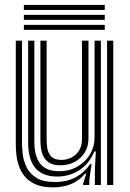

<svg xmlns="http://www.w3.org/2000/svg" viewBox="-20 -769 540 798"><path d="M200.1 9.7Q155 9.7 126.1 -3.6Q97.3 -17 80.8 -38.4Q64.3 -59.8 56.8 -84.5Q49.4 -109.1 47.5 -132.2Q45.6 -155.4 45.6 -171.6V-600H71.3V-176.5Q71.3 -157 74.3 -129.4Q77.4 -101.8 89.9 -75.1Q102.4 -48.3 130.4 -30.4Q158.5 -12.6 208.4 -12.6Q257.4 -12.6 294 -32Q330.6 -51.4 354.6 -86.7H360.6L351.2 -21.9V0H325.4L325.2 -5.7L338.7 -47.2H333.8Q308.6 -17.7 275.6 -4Q242.5 9.7 200.1 9.7ZM425 0V-600H450.7V0ZM231.6 -82Q201 -82 184 -93.2Q166.9 -104.4 159.3 -121.3Q151.7 -138.2 149.8 -155.8Q148 -173.4 148 -186.2V-600H173.8V-187.6Q173.8 -171.3 176.9 -151.9Q180 -132.4 193.1 -118.4Q206.1 -104.4 235.5 -104.4Q258.1 -104.4 277.5 -114.4Q297 -124.5 308.9 -143.8Q320.8 -163.1 320.8 -190.7V-600H347.7V-193.3Q347.7 -160.2 332.2 -135.1Q316.6 -110 290.3 -96Q264.1 -82 231.6 -82ZM215.9 -35.2Q157.1 -35.7 127.1 -70.5Q97 -105.4 97 -178.1V-600H122.7V-181.3Q122.7 -118.5 147.7 -88Q172.8 -57.4 225.4 -57.4Q269.3 -57.4 302.6 -77Q335.8 -96.5 354.4 -128.1Q373 -159.6 373 -195.5V-600H399.2V0H374.3V-63.6L378.3 -139.5H372.2Q350 -86.9 308.3 -60.9Q266.6 -34.8 215.9 -35.2ZM79.2 -727.8V-748.5H415.4V-727.8ZM79.2 -645V-665.7H415.4V-645ZM79.2 -686.4V-707.1H415.4V-686.4Z"/></svg>

Font: Big Shoulders Inline Text SC Thin
Style: Regular
Weight: 100
Designer: Patric King
Foundry: XO Type Co
Version: Version 2.002